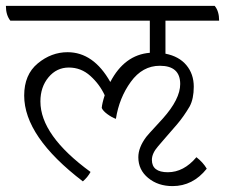

<svg xmlns="http://www.w3.org/2000/svg" viewBox="-49 -620 763 651"><path d="M512 -550V-438Q558 -429 583 -399Q608 -369 608 -326Q608 -285 594 -259Q574 -225 551 -198Q528 -171 511.5 -152.5Q495 -134 487 -124Q466 -100 466 -78Q466 -36 520 -36Q574 -36 617 -87Q640 -69 652 -48Q605 11 536 11Q487 11 453.5 -16.5Q420 -44 420 -87Q420 -120 447 -156Q455 -166 476.5 -189Q498 -212 503 -218Q562 -284 562 -335Q562 -397 493 -397Q434 -397 394.5 -342.5Q355 -288 344 -217Q330 -222 315 -233Q300 -244 296 -254Q297 -269 306 -297Q289 -334 257.5 -362.5Q226 -391 184.5 -391Q143 -391 115.5 -358Q88 -325 88 -276Q88 -161 258 -37Q249 -20 232 -5Q33 -157 33 -296Q33 -367 79 -405Q125 -443 180 -443Q268 -443 325 -342Q373 -434 459 -441V-550H-14Q-29 -569 -29 -600H679Q694 -582 694 -550Z"/></svg>

Font: Karma Light
Style: Regular
Weight: 300
Designer: Joana Correia
Foundry: Indian Type Foundry
Version: Version 1.202;PS 1.0;hotconv 1.0.78;makeotf.lib2.5.61930; tt